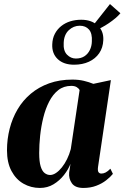

<svg xmlns="http://www.w3.org/2000/svg" viewBox="-20 -917 614 948"><path d="M464 -92.5Q461.5 -73.5 466.5 -66.8Q471.5 -60 480.5 -60Q491 -60 501.8 -65.5Q512.5 -71 525 -84L537.5 -58.5Q525 -43 504.2 -26.8Q483.5 -10.5 455.2 0.2Q427 11 391.5 11Q351 11 334.8 -12.2Q318.5 -35.5 321.5 -65.5L328 -108Q317.5 -80.5 296 -53Q274.5 -25.5 244.5 -7.2Q214.5 11 177 11Q133 11 96 -10Q59 -31 36.8 -72.5Q14.5 -114 14.5 -175Q14.5 -230 27.8 -281.8Q41 -333.5 67 -377.5Q93 -421.5 132 -454.2Q171 -487 222.5 -505.5Q274 -524 337.5 -524Q368 -524 393.5 -518Q419 -512 441 -503L527.5 -521.5ZM373 -472Q369.5 -480 359.2 -486.5Q349 -493 332 -493Q294.5 -493 267.8 -472Q241 -451 222.8 -415.5Q204.5 -380 193.8 -336.2Q183 -292.5 178.2 -247Q173.5 -201.5 173.5 -161.5Q173.5 -119 180.8 -95.5Q188 -72 200.5 -62.5Q213 -53 227.5 -53Q241.5 -53 256.5 -63Q271.5 -73 285.5 -90.5Q299.5 -108 311 -131.2Q322.5 -154.5 329.5 -181ZM345.5 -597.5Q294.5 -597.5 265.2 -625Q236 -652.5 238 -698Q239 -727.5 250.8 -750Q262.5 -772.5 282.2 -788.2Q302 -804 327.2 -811.8Q352.5 -819.5 381 -819.5Q431 -819.5 461.8 -791.8Q492.5 -764 490 -718.5Q488.5 -681.5 469.8 -654.2Q451 -627 419 -612.2Q387 -597.5 345.5 -597.5ZM354.5 -628Q379.5 -628 396.8 -639.2Q414 -650.5 423.5 -669.8Q433 -689 433.5 -712Q436 -752 419.5 -771Q403 -790 374 -790Q343 -790 319.5 -767.8Q296 -745.5 294.5 -705.5Q292 -666.5 310.8 -647.2Q329.5 -628 354.5 -628ZM442.5 -763 427.5 -776 523 -897 574.5 -851.5Q565 -840 550 -827.2Q535 -814.5 517.2 -802.5Q499.5 -790.5 481.2 -780.8Q463 -771 447.5 -765.5Z"/></svg>

Font: Merriweather 120pt ExtraBold
Style: Italic
Weight: 800
Italic angle: -7.8°
Version: Version 2.101